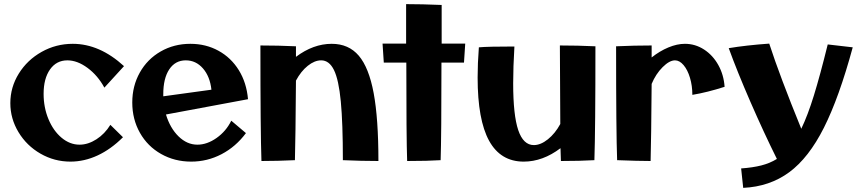

<svg xmlns="http://www.w3.org/2000/svg" viewBox="-20 -777 4156 929"><path d="M30 -278Q30 -355 71 -421Q112 -487 181.5 -526Q251 -565 332 -565Q462 -565 580 -457L485 -353Q453 -412 403.5 -448.5Q354 -485 306 -485Q253 -485 222 -441Q191 -397 191 -323Q191 -257 214.5 -200.5Q238 -144 278 -110.5Q318 -77 365 -77Q406 -77 446.5 -103Q487 -129 514 -173L575 -113Q517 -55 452.5 -25Q388 5 321 5Q243 5 176 -33.5Q109 -72 69.5 -137.5Q30 -203 30 -278Z M620 -281Q620 -361 656.5 -426Q693 -491 757.5 -528Q822 -565 901 -565Q976 -565 1037 -531.5Q1098 -498 1135.5 -437.5Q1173 -377 1180 -297L783 -223Q803 -157 844 -117Q885 -77 935 -77Q982 -77 1028 -109.5Q1074 -142 1099 -193L1170 -133Q1121 -67 1052 -31Q983 5 905 5Q825 5 759.5 -32Q694 -69 657 -134.5Q620 -200 620 -281ZM770 -311 1003 -343Q996 -407 962 -446Q928 -485 879 -485Q828 -485 799 -441.5Q770 -398 770 -321Z M1639 -2Q1639 -181 1629 -286Q1619 -391 1596 -438Q1573 -485 1534 -485Q1502 -485 1469 -458.5Q1436 -432 1412 -387Q1410 -108 1407 -2Q1323 2 1245 2Q1240 -140 1240 -557Q1326 -557 1412 -553V-502Q1496 -565 1585 -565Q1667 -565 1716 -507.5Q1765 -450 1788 -326.5Q1811 -203 1811 2Q1729 2 1639 -2Z M1946 -474H1837L1831 -566H1945V-757Q2021 -757 2117 -753V-566H2231L2225 -474H2116Q2116 -116 2112 -2Q2052 2 1950 2Q1946 -110 1946 -474Z M2291 -402Q2291 -470 2297 -548Q2340 -552 2469 -552Q2463 -452 2463 -374Q2463 -220 2487.5 -147.5Q2512 -75 2563 -75Q2596 -75 2631 -103Q2666 -131 2691 -177L2689 -557Q2775 -557 2861 -553Q2861 -149 2856 -2Q2787 2 2694 2L2692 -60Q2606 5 2514 5Q2402 5 2346.5 -96Q2291 -197 2291 -402Z M3246 -485Q3219 -485 3186 -452Q3153 -419 3133 -371Q3131 -104 3128 2Q3068 2 2966 -2Q2961 -135 2961 -553Q3049 -557 3133 -557V-499Q3172 -530 3214 -547.5Q3256 -565 3294 -565Q3344 -565 3386.5 -537.5Q3429 -510 3455.5 -462.5Q3482 -415 3486 -357Q3402 -330 3330 -318Q3330 -362 3318.5 -400.5Q3307 -439 3287.5 -462Q3268 -485 3246 -485Z M3739 -8Q3675 -137 3611 -284Q3547 -431 3506 -544Q3590 -558 3702 -566Q3753 -409 3857 -154Q3888 -218 3918 -315Q3948 -412 3985 -562L4106 -548Q4040 -305 3966.5 -159Q3893 -13 3798.5 56.5Q3704 126 3576 132L3566 38Q3622 34 3663.5 23.5Q3705 13 3739 -8Z"/></svg>

Font: Otomanopee One
Style: Regular
Weight: 400
Designer: Das Ende der Wildnis
Foundry: Gutenberg Labo
Version: Version 3.005